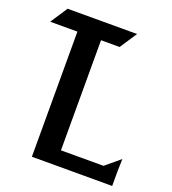

<svg xmlns="http://www.w3.org/2000/svg" viewBox="-167 -931 940 1047"><g transform="rotate(20 303.0 -407.5)"><path d="M138 -367V-721H-20L45 -820H448L383 -721H275V-82H522L606 -152L604 -82V5H138Z"/></g></svg>

Font: Holi Hai
Style: Regular
Weight: 400
Designer: Dr Anirban Mitra
Foundry: Dr Anirban Mitra
Version: Version 0.5